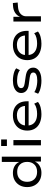

<svg xmlns="http://www.w3.org/2000/svg" viewBox="1326 -2084 766 3459"><g transform="rotate(-90 1709.5 -354.0)"><path d="M325 9Q247 9 189.5 -23.5Q132 -56 100.5 -114Q69 -172 69 -248Q69 -324 100.5 -381.5Q132 -439 189 -472Q246 -505 323 -505Q393 -505 444.5 -476Q496 -447 520 -396H522V-705H617V0H530V-106H528Q502 -51 448.5 -21Q395 9 325 9ZM343 -69Q428 -69 475.5 -118.5Q523 -168 523 -248Q523 -329 475.5 -378.5Q428 -428 344 -428Q259 -428 211.5 -378.5Q164 -329 164 -248Q164 -168 211.5 -118.5Q259 -69 343 -69Z M809 -613V-717H927V-613ZM821 0V-496H916V0Z M1384 9Q1293 9 1225.5 -21Q1158 -51 1122.5 -109Q1087 -167 1087 -247Q1087 -322 1119.5 -380Q1152 -438 1214 -471.5Q1276 -505 1362 -505Q1443 -505 1499.5 -474Q1556 -443 1585.5 -386Q1615 -329 1615 -250V-222H1156V-288H1555L1532 -266Q1532 -348 1487 -390.5Q1442 -433 1362 -433Q1308 -433 1267 -413Q1226 -393 1202 -354.5Q1178 -316 1178 -261V-250Q1178 -190 1203 -150Q1228 -110 1275 -89.5Q1322 -69 1389 -69Q1438 -69 1486 -80Q1534 -91 1572 -121L1603 -54Q1564 -21 1505 -6Q1446 9 1384 9Z M1988 9Q1940 9 1895 1.5Q1850 -6 1812.5 -19Q1775 -32 1751 -51L1780 -119Q1808 -100 1842.5 -88.5Q1877 -77 1914.5 -71.5Q1952 -66 1989 -66Q2056 -66 2094.5 -84Q2133 -102 2133 -136Q2133 -164 2112.5 -179.5Q2092 -195 2042 -202L1916 -219Q1841 -229 1802.5 -265Q1764 -301 1764 -356Q1764 -400 1790.5 -433Q1817 -466 1868 -485.5Q1919 -505 1991 -505Q2034 -505 2076 -498Q2118 -491 2153 -478Q2188 -465 2209 -445L2176 -379Q2152 -398 2121 -409Q2090 -420 2056 -425Q2022 -430 1989 -430Q1923 -430 1887.5 -410.5Q1852 -391 1852 -359Q1852 -330 1871.5 -315Q1891 -300 1938 -293L2061 -275Q2142 -264 2181.5 -230Q2221 -196 2221 -138Q2221 -94 2192.5 -60.5Q2164 -27 2111.5 -9Q2059 9 1988 9Z M2653 9Q2562 9 2494.5 -21Q2427 -51 2391.5 -109Q2356 -167 2356 -247Q2356 -322 2388.5 -380Q2421 -438 2483 -471.5Q2545 -505 2631 -505Q2712 -505 2768.5 -474Q2825 -443 2854.5 -386Q2884 -329 2884 -250V-222H2425V-288H2824L2801 -266Q2801 -348 2756 -390.5Q2711 -433 2631 -433Q2577 -433 2536 -413Q2495 -393 2471 -354.5Q2447 -316 2447 -261V-250Q2447 -190 2472 -150Q2497 -110 2544 -89.5Q2591 -69 2658 -69Q2707 -69 2755 -80Q2803 -91 2841 -121L2872 -54Q2833 -21 2774 -6Q2715 9 2653 9Z M3051 0V-496H3137V-380H3139Q3161 -435 3212.5 -467Q3264 -499 3334 -503L3385 -506L3394 -419L3314 -413Q3234 -407 3190 -366.5Q3146 -326 3146 -268V0Z"/></g></svg>

Font: Nunito Sans 7pt SemiExpanded
Style: Regular
Weight: 400
Width: 6
Designer: Vernon Adams
Foundry: Vernon Adams
Version: Version 3.101;gftools[0.9.27]